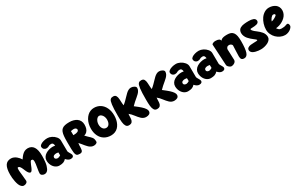

<svg xmlns="http://www.w3.org/2000/svg" viewBox="274 -2639 6970 4514"><g transform="rotate(-30 3759.5 -382.0)"><path d="M22 -402.8Q22 -567.9 70.3 -646.5Q118.7 -725.1 227.1 -725.1Q262.7 -725.1 299.1 -710.2Q335.4 -695.3 364.7 -671.6Q394 -647.9 417.2 -620.8Q440.4 -593.8 455.1 -566.9Q469.7 -588.4 478.5 -600.8Q487.3 -613.3 503.2 -633.3Q519 -653.3 531.7 -665.8Q544.4 -678.2 562.7 -693.1Q581.1 -708 598.6 -716.1Q616.2 -724.1 638.4 -730Q660.6 -735.8 684.1 -735.8Q896 -735.8 896 -415Q896 -372.6 893.8 -333.5Q891.6 -294.4 886.2 -245.1Q880.9 -195.8 869.4 -156Q857.9 -116.2 840.8 -81.5Q823.7 -46.9 796.6 -27.3Q769.5 -7.8 734.9 -7.8Q696.3 -7.8 666.7 -28.6Q637.2 -49.3 637.2 -84Q637.2 -127 656 -231.4Q674.8 -335.9 674.8 -378.9Q674.8 -410.6 668.9 -426.8Q663.1 -442.9 653.1 -447.5Q643.1 -452.1 623 -452.1Q610.4 -452.1 595.7 -427Q581.1 -401.9 566.7 -366Q552.2 -330.1 537.4 -294.2Q522.5 -258.3 504.4 -233.2Q486.3 -208 469.2 -208Q444.3 -208 422.4 -234.1Q400.4 -260.3 384.3 -297.4Q368.2 -334.5 352.5 -371.6Q336.9 -408.7 317.1 -434.8Q297.4 -460.9 275.9 -460.9Q257.8 -460.9 253.9 -450.9Q250 -440.9 250 -403.8Q250 -365.2 263.9 -249Q277.8 -132.8 277.8 -94.2Q277.8 -59.6 247.8 -39.3Q217.8 -19 178.2 -19Q142.6 -19 114.3 -47.1Q85.9 -75.2 69.1 -117.2Q52.2 -159.2 41.3 -213.1Q30.3 -267.1 26.1 -313.7Q22 -360.4 22 -402.8Z M1459 -502 1461.9 -209Q1461.9 -195.8 1477.5 -169.2Q1493.2 -142.6 1508.5 -114Q1523.9 -85.4 1523.9 -67.9Q1523.9 -42.5 1504.9 -26.1Q1485.8 -9.8 1441.9 -9.8Q1383.3 -9.8 1320.8 -79.1Q1286.1 -39.6 1243.7 -24.2Q1201.2 -8.8 1136.7 -8.8Q1081.1 -8.8 1033.2 -42.7Q985.4 -76.7 957 -135Q928.7 -193.4 928.7 -262.2Q928.7 -311 954.3 -351.8Q980 -392.6 1022 -418.5Q1064 -444.3 1115 -458.7Q1166 -473.1 1218.8 -473.1Q1231.9 -473.1 1251.5 -470Q1271 -466.8 1280.8 -465.8Q1275.9 -507.3 1261.2 -528.1Q1246.6 -548.8 1213.9 -548.8Q1188 -548.8 1169.7 -543Q1151.4 -537.1 1142.3 -530Q1133.3 -522.9 1115 -517.1Q1096.7 -511.2 1070.8 -511.2Q1057.6 -511.2 1043 -516.6Q1028.3 -522 1014.2 -532.7Q1000 -543.5 991 -562.7Q981.9 -582 981.9 -606Q981.9 -633.3 1014.9 -657.7Q1047.9 -682.1 1099.6 -696.5Q1151.4 -710.9 1205.1 -710.9Q1258.8 -710.9 1317.6 -682.4Q1376.5 -653.8 1417.7 -604.2Q1459 -554.7 1459 -502ZM1213.9 -296.9Q1171.9 -296.9 1144.5 -281.5Q1117.2 -266.1 1117.2 -231.9Q1117.2 -207 1139.2 -193.1Q1161.1 -179.2 1189.9 -179.2Q1204.6 -179.2 1224.1 -187.3Q1243.7 -195.3 1255.9 -203.1L1268.1 -210.9L1266.1 -290Q1235.8 -296.9 1213.9 -296.9Z M1844.7 -778.8Q1902.3 -778.8 1952.1 -764.9Q2002 -751 2041.5 -723.6Q2081.1 -696.3 2103.8 -651.6Q2126.5 -606.9 2126.5 -549.8Q2126.5 -494.1 2113 -449.5Q2099.6 -404.8 2068.4 -371.8Q2037.1 -338.9 1990.7 -328.1Q2019.5 -295.9 2053 -264.2Q2086.4 -232.4 2103.8 -216.6Q2121.1 -200.7 2137.5 -178.5Q2153.8 -156.2 2160.2 -129.9Q2166.5 -103.5 2166.5 -64Q2166.5 -39.6 2137.7 -24.2Q2108.9 -8.8 2071.8 -8.8Q2035.2 -8.8 2002.2 -23.9Q1969.2 -39.1 1940.7 -66.7Q1912.1 -94.2 1888.9 -122.3Q1865.7 -150.4 1835.9 -187.5Q1806.2 -224.6 1783.7 -247.1Q1777.8 -222.2 1776.6 -184.6Q1775.4 -147 1774.4 -118.9Q1773.4 -90.8 1767.8 -64Q1762.2 -37.1 1743.9 -22.5Q1725.6 -7.8 1693.4 -7.8Q1635.7 -7.8 1612.8 -25.4Q1584.5 -46.4 1575.7 -113.8Q1567.4 -174.3 1567.4 -376Q1567.4 -388.2 1567.4 -405.8Q1567.4 -451.7 1568.6 -486.8Q1569.8 -522 1573 -555.9Q1576.2 -589.8 1581.5 -614.5Q1586.9 -639.2 1595.5 -662.4Q1604 -685.5 1615.2 -701.2Q1626.5 -716.8 1642.6 -730.7Q1658.7 -744.6 1678 -753.2Q1697.3 -761.7 1722.9 -767.8Q1748.5 -773.9 1778.1 -776.4Q1807.6 -778.8 1844.7 -778.8ZM1853.5 -585.9Q1836.4 -585.9 1816.2 -583.3Q1795.9 -580.6 1784.2 -578.1L1772.5 -575.2L1774.4 -464.8H1788.6Q1925.8 -464.8 1925.8 -534.2Q1925.8 -552.2 1905 -569.1Q1884.3 -585.9 1853.5 -585.9Z M2512.2 -779.8Q2606 -779.8 2679.9 -732.7Q2753.9 -685.5 2796.6 -596.2Q2839.4 -506.8 2839.4 -389.2Q2839.4 -328.1 2827.9 -273.2Q2816.4 -218.3 2792.5 -170.7Q2768.6 -123 2734.1 -88.4Q2699.7 -53.7 2650.9 -33.9Q2602.1 -14.2 2543.5 -14.2Q2439 -14.2 2362.1 -62.7Q2285.2 -111.3 2246.1 -195.1Q2207 -278.8 2207 -386.2Q2207 -452.1 2221.7 -512.7Q2236.3 -573.2 2263.7 -621.3Q2291 -669.4 2328.1 -705.3Q2365.2 -741.2 2412.6 -760.5Q2460 -779.8 2512.2 -779.8ZM2523.4 -557.1Q2492.7 -557.1 2466.1 -530.3Q2439.5 -503.4 2425.3 -464.4Q2411.1 -425.3 2411.1 -386.2Q2411.1 -315.4 2444.1 -270.3Q2477.1 -225.1 2534.2 -225.1Q2569.8 -225.1 2595.2 -248Q2620.6 -271 2632.3 -307.1Q2644 -343.3 2644 -388.2Q2644 -428.7 2628.7 -467.5Q2613.3 -506.3 2585 -531.7Q2556.6 -557.1 2523.4 -557.1Z M3037.1 -786.1Q3064 -786.1 3082.5 -776.6Q3101.1 -767.1 3111.6 -748.8Q3122.1 -730.5 3127.7 -708.5Q3133.3 -686.5 3135.5 -657Q3137.7 -627.4 3138.7 -600.6Q3139.6 -573.7 3141.8 -540.3Q3144 -506.8 3148.4 -481.9Q3187.5 -510.7 3229.2 -552Q3271 -593.3 3302 -626.7Q3333 -660.2 3366 -691.4Q3398.9 -722.7 3433.6 -740.2Q3468.3 -757.8 3503.4 -757.8Q3548.3 -757.8 3589.4 -733.4Q3630.4 -709 3630.4 -678.2Q3630.4 -642.1 3613 -608.6Q3595.7 -575.2 3564 -543.7Q3532.2 -512.2 3498.3 -484.4Q3464.4 -456.5 3419.9 -417.7Q3375.5 -378.9 3344.2 -344.2Q3451.7 -261.7 3494.1 -222.7Q3596.2 -128.9 3596.2 -68.8Q3596.2 -43.9 3586.2 -25.9Q3576.2 -7.8 3558.6 2.4Q3541 12.7 3519.5 17.3Q3498 22 3472.2 22Q3437.5 22 3405.8 7.8Q3374 -6.3 3350.1 -28.8Q3326.2 -51.3 3300 -81.5Q3273.9 -111.8 3252.4 -140.6Q3231 -169.4 3202.6 -200.2Q3174.3 -231 3147.5 -251Q3144.5 -232.4 3143.6 -205.6Q3142.6 -178.7 3141.6 -158Q3140.6 -137.2 3138.2 -113.5Q3135.7 -89.8 3128.7 -72.8Q3121.6 -55.7 3109.4 -41Q3097.2 -26.4 3075.7 -18.8Q3054.2 -11.2 3024.4 -11.2Q2999 -11.2 2979.7 -21Q2960.4 -30.8 2947.8 -51.5Q2935.1 -72.3 2926.8 -98.1Q2918.5 -124 2914.3 -163.3Q2910.2 -202.6 2908.7 -241.7Q2907.2 -280.8 2907.2 -335Q2907.2 -438 2909.9 -510.5Q2912.6 -583 2919.7 -633.8Q2926.8 -684.6 2935.8 -714.1Q2944.8 -743.7 2960.9 -760Q2977.1 -776.4 2993.9 -781.2Q3010.7 -786.1 3037.1 -786.1Z M3800.8 -786.1Q3827.6 -786.1 3846.2 -776.6Q3864.7 -767.1 3875.2 -748.8Q3885.7 -730.5 3891.4 -708.5Q3897 -686.5 3899.2 -657Q3901.4 -627.4 3902.3 -600.6Q3903.3 -573.7 3905.5 -540.3Q3907.7 -506.8 3912.1 -481.9Q3951.2 -510.7 3992.9 -552Q4034.7 -593.3 4065.7 -626.7Q4096.7 -660.2 4129.6 -691.4Q4162.6 -722.7 4197.3 -740.2Q4231.9 -757.8 4267.1 -757.8Q4312 -757.8 4353 -733.4Q4394 -709 4394 -678.2Q4394 -642.1 4376.7 -608.6Q4359.4 -575.2 4327.6 -543.7Q4295.9 -512.2 4262 -484.4Q4228 -456.5 4183.6 -417.7Q4139.2 -378.9 4107.9 -344.2Q4215.3 -261.7 4257.8 -222.7Q4359.9 -128.9 4359.9 -68.8Q4359.9 -43.9 4349.9 -25.9Q4339.8 -7.8 4322.3 2.4Q4304.7 12.7 4283.2 17.3Q4261.7 22 4235.8 22Q4201.2 22 4169.4 7.8Q4137.7 -6.3 4113.8 -28.8Q4089.8 -51.3 4063.7 -81.5Q4037.6 -111.8 4016.1 -140.6Q3994.6 -169.4 3966.3 -200.2Q3938 -231 3911.1 -251Q3908.2 -232.4 3907.2 -205.6Q3906.2 -178.7 3905.3 -158Q3904.3 -137.2 3901.9 -113.5Q3899.4 -89.8 3892.3 -72.8Q3885.3 -55.7 3873 -41Q3860.8 -26.4 3839.4 -18.8Q3817.9 -11.2 3788.1 -11.2Q3762.7 -11.2 3743.4 -21Q3724.1 -30.8 3711.4 -51.5Q3698.7 -72.3 3690.4 -98.1Q3682.1 -124 3678 -163.3Q3673.8 -202.6 3672.4 -241.7Q3670.9 -280.8 3670.9 -335Q3670.9 -438 3673.6 -510.5Q3676.3 -583 3683.3 -633.8Q3690.4 -684.6 3699.5 -714.1Q3708.5 -743.7 3724.6 -760Q3740.7 -776.4 3757.6 -781.2Q3774.4 -786.1 3800.8 -786.1Z M4949.7 -502 4952.6 -209Q4952.6 -195.8 4968.3 -169.2Q4983.9 -142.6 4999.3 -114Q5014.6 -85.4 5014.6 -67.9Q5014.6 -42.5 4995.6 -26.1Q4976.6 -9.8 4932.6 -9.8Q4874 -9.8 4811.5 -79.1Q4776.9 -39.6 4734.4 -24.2Q4691.9 -8.8 4627.4 -8.8Q4571.8 -8.8 4523.9 -42.7Q4476.1 -76.7 4447.8 -135Q4419.4 -193.4 4419.4 -262.2Q4419.4 -311 4445.1 -351.8Q4470.7 -392.6 4512.7 -418.5Q4554.7 -444.3 4605.7 -458.7Q4656.7 -473.1 4709.5 -473.1Q4722.7 -473.1 4742.2 -470Q4761.7 -466.8 4771.5 -465.8Q4766.6 -507.3 4752 -528.1Q4737.3 -548.8 4704.6 -548.8Q4678.7 -548.8 4660.4 -543Q4642.1 -537.1 4633.1 -530Q4624 -522.9 4605.7 -517.1Q4587.4 -511.2 4561.5 -511.2Q4548.3 -511.2 4533.7 -516.6Q4519 -522 4504.9 -532.7Q4490.7 -543.5 4481.7 -562.7Q4472.7 -582 4472.7 -606Q4472.7 -633.3 4505.6 -657.7Q4538.6 -682.1 4590.3 -696.5Q4642.1 -710.9 4695.8 -710.9Q4749.5 -710.9 4808.3 -682.4Q4867.2 -653.8 4908.4 -604.2Q4949.7 -554.7 4949.7 -502ZM4704.6 -296.9Q4662.6 -296.9 4635.3 -281.5Q4607.9 -266.1 4607.9 -231.9Q4607.9 -207 4629.9 -193.1Q4651.9 -179.2 4680.7 -179.2Q4695.3 -179.2 4714.8 -187.3Q4734.4 -195.3 4746.6 -203.1L4758.8 -210.9L4756.8 -290Q4726.6 -296.9 4704.6 -296.9Z M5569.3 -502 5572.3 -209Q5572.3 -195.8 5587.9 -169.2Q5603.5 -142.6 5618.9 -114Q5634.3 -85.4 5634.3 -67.9Q5634.3 -42.5 5615.2 -26.1Q5596.2 -9.8 5552.2 -9.8Q5493.7 -9.8 5431.2 -79.1Q5396.5 -39.6 5354 -24.2Q5311.5 -8.8 5247.1 -8.8Q5191.4 -8.8 5143.6 -42.7Q5095.7 -76.7 5067.4 -135Q5039.1 -193.4 5039.1 -262.2Q5039.1 -311 5064.7 -351.8Q5090.3 -392.6 5132.3 -418.5Q5174.3 -444.3 5225.3 -458.7Q5276.4 -473.1 5329.1 -473.1Q5342.3 -473.1 5361.8 -470Q5381.3 -466.8 5391.1 -465.8Q5386.2 -507.3 5371.6 -528.1Q5356.9 -548.8 5324.2 -548.8Q5298.3 -548.8 5280 -543Q5261.7 -537.1 5252.7 -530Q5243.7 -522.9 5225.3 -517.1Q5207 -511.2 5181.2 -511.2Q5168 -511.2 5153.3 -516.6Q5138.7 -522 5124.5 -532.7Q5110.4 -543.5 5101.3 -562.7Q5092.3 -582 5092.3 -606Q5092.3 -633.3 5125.2 -657.7Q5158.2 -682.1 5210 -696.5Q5261.7 -710.9 5315.4 -710.9Q5369.1 -710.9 5428 -682.4Q5486.8 -653.8 5528.1 -604.2Q5569.3 -554.7 5569.3 -502ZM5324.2 -296.9Q5282.2 -296.9 5254.9 -281.5Q5227.5 -266.1 5227.5 -231.9Q5227.5 -207 5249.5 -193.1Q5271.5 -179.2 5300.3 -179.2Q5314.9 -179.2 5334.5 -187.3Q5354 -195.3 5366.2 -203.1L5378.4 -210.9L5376.5 -290Q5346.2 -296.9 5324.2 -296.9Z M5769 -714.8Q5834 -714.8 5865 -698Q5896 -681.2 5899.9 -647Q5901.9 -648.9 5908.4 -656Q5915 -663.1 5918.2 -666Q5921.4 -668.9 5930.2 -675.5Q5939 -682.1 5946.8 -685.3Q5954.6 -688.5 5968.3 -693.1Q5981.9 -697.8 5997.1 -700.2Q6012.2 -702.6 6033.9 -704.3Q6055.7 -706.1 6081.1 -706.1Q6141.6 -706.1 6181.4 -691.4Q6221.2 -676.8 6247.3 -641.4Q6273.4 -606 6284.7 -549.6Q6295.9 -493.2 6295.9 -407.2Q6295.9 -206.1 6265.9 -112.5Q6235.8 -19 6161.1 -19Q6110.4 -19 6089.6 -44.2Q6068.8 -69.3 6068.8 -123Q6068.8 -189.5 6074.5 -291.5Q6080.1 -393.6 6080.1 -415Q6080.1 -432.1 6055.7 -451.7Q6031.2 -471.2 6000 -471.2Q5962.9 -471.2 5942.4 -446.5Q5921.9 -421.9 5921.9 -398.9Q5921.9 -339.4 5927.5 -254.9Q5933.1 -170.4 5933.1 -110.8Q5933.1 -65.4 5892.8 -37.1Q5852.5 -8.8 5801.8 -8.8Q5782.2 -8.8 5749.3 -33.7Q5716.3 -58.6 5706.1 -90.8Q5673.8 -665 5673.8 -669.9Q5673.8 -686.5 5704.8 -700.7Q5735.8 -714.8 5769 -714.8Z M6683.6 -729Q6717.8 -729 6746.3 -725.1Q6774.9 -721.2 6802.7 -711.2Q6830.6 -701.2 6846.4 -681.2Q6862.3 -661.1 6862.3 -632.8Q6862.3 -606 6844.7 -588.4Q6827.1 -570.8 6800.8 -564Q6774.4 -557.1 6743.9 -553.7Q6713.4 -550.3 6687 -550.3Q6660.6 -550.3 6643.1 -547.9Q6625.5 -545.4 6625.5 -539.1Q6625.5 -521 6640.1 -501.2Q6654.8 -481.4 6678.2 -462.2Q6701.7 -442.9 6730.2 -421.4Q6758.8 -399.9 6787.1 -374.5Q6815.4 -349.1 6838.9 -321Q6862.3 -293 6877 -256.1Q6891.6 -219.2 6891.6 -179.2Q6891.6 -139.2 6864.3 -105.2Q6836.9 -71.3 6794.2 -50.3Q6751.5 -29.3 6702.6 -17.6Q6653.8 -5.9 6608.4 -5.9Q6572.8 -5.9 6538.1 -9.5Q6503.4 -13.2 6467.5 -22.5Q6431.6 -31.7 6404.5 -45.7Q6377.4 -59.6 6360.4 -82Q6343.3 -104.5 6343.3 -132.8Q6343.3 -170.9 6373.5 -192.4Q6403.8 -213.9 6447 -219Q6490.2 -224.1 6533.2 -224.6Q6576.2 -225.1 6606.4 -227.5Q6636.7 -230 6636.7 -240.2Q6636.7 -248.5 6618.4 -265.1Q6600.1 -281.7 6572.8 -301.3Q6545.4 -320.8 6513.2 -349.9Q6481 -378.9 6453.6 -409.9Q6426.3 -440.9 6408 -482.9Q6389.6 -524.9 6389.6 -567.9Q6389.6 -597.7 6397.9 -621.6Q6406.2 -645.5 6419.9 -662.4Q6433.6 -679.2 6455.6 -691.4Q6477.5 -703.6 6501.2 -710.7Q6524.9 -717.8 6556.4 -721.9Q6587.9 -726.1 6617.2 -727.5Q6646.5 -729 6683.6 -729Z M7158.2 -259.8Q7167.5 -245.1 7175.3 -235.4Q7183.1 -225.6 7196.8 -213.1Q7210.4 -200.7 7229 -194.3Q7247.6 -188 7270 -188Q7311.5 -188 7340.3 -192.4Q7369.1 -196.8 7380.4 -202.4Q7391.6 -208 7406 -212.4Q7420.4 -216.8 7436 -216.8Q7453.6 -216.8 7464.4 -198.5Q7475.1 -180.2 7475.1 -147.9Q7475.1 -129.4 7458.5 -106.2Q7441.9 -83 7414.8 -62Q7387.7 -41 7347.7 -26.6Q7307.6 -12.2 7266.1 -12.2Q7205.1 -12.2 7144.8 -39.3Q7084.5 -66.4 7038.6 -111.1Q6992.7 -155.8 6964.4 -217.5Q6936 -279.3 6936 -344.2Q6936 -422.4 6960.2 -498.3Q6984.4 -574.2 7025.4 -633.1Q7066.4 -691.9 7125.7 -728Q7185.1 -764.2 7251 -764.2Q7300.3 -764.2 7344.2 -750.7Q7388.2 -737.3 7422.9 -711.7Q7457.5 -686 7477.8 -645.3Q7498 -604.5 7498 -554.2Q7498 -503.9 7477.1 -457.8Q7456.1 -411.6 7421.1 -377.7Q7386.2 -343.8 7341.8 -317.6Q7297.4 -291.5 7250.2 -277.1Q7203.1 -262.7 7158.2 -259.8ZM7305.2 -540Q7305.2 -571.8 7255.9 -571.8Q7228.5 -571.8 7194.1 -529.3Q7159.7 -486.8 7149.9 -448.2Q7191.4 -454.1 7248.3 -487.3Q7305.2 -520.5 7305.2 -540Z"/></g></svg>

Font: Blue Custard
Style: Regular
Weight: 400
Version: Version 01.01